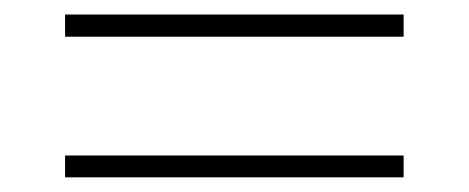

<svg xmlns="http://www.w3.org/2000/svg" viewBox="-20 -346 640 262"><path d="M68.8 -326.2V-295.9H530.8V-326.2ZM68.8 -133.8V-104H530.8V-133.8Z"/></svg>

Font: Compagnon Light Italic
Style: Regular
Weight: 400
Italic angle: -12°
Designer: Valentin Papon
Foundry: Velvetyne Type Foundry
Version: Version 1.000;PS 001.000;hotconv 1.0.88;makeotf.lib2.5.64775